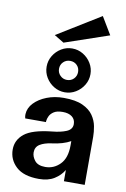

<svg xmlns="http://www.w3.org/2000/svg" viewBox="-111 -1115 781 1191"><g transform="rotate(10 279.0 -519.0)"><path d="M221 13Q125 13 77.5 -31Q30 -75 30 -139Q30 -199 79 -238.5Q128 -278 251 -291Q305 -296 340.5 -311Q376 -326 376 -359Q376 -389 354.5 -405.5Q333 -422 296 -422Q260 -422 240.5 -409.5Q221 -397 213 -380Q205 -363 204 -350Q203 -343 204 -342H73Q69 -357 70 -369Q72 -408 102 -439.5Q132 -471 180.5 -490Q229 -509 287 -509Q362 -509 406.5 -488.5Q451 -468 473 -436Q495 -404 501.5 -368.5Q508 -333 508 -303V0H377V-71Q356 -35 317.5 -11Q279 13 221 13ZM247 -67Q301 -67 340 -106.5Q379 -146 379 -225V-253Q333 -227 261 -218Q216 -212 188.5 -195Q161 -178 161 -144Q161 -117 181 -92Q201 -67 247 -67ZM286 -544Q249 -544 217.5 -563Q186 -582 167 -613.5Q148 -645 148 -682Q148 -719 167 -750.5Q186 -782 217.5 -801Q249 -820 286 -820Q323 -820 354.5 -801Q386 -782 405 -750.5Q424 -719 424 -682Q424 -645 405 -613.5Q386 -582 354.5 -563Q323 -544 286 -544ZM286 -622Q312 -622 329 -639.5Q346 -657 346 -682Q346 -708 329 -725Q312 -742 286 -742Q261 -742 243.5 -725Q226 -708 226 -682Q226 -657 243.5 -639.5Q261 -622 286 -622ZM225 -846 164 -883 437 -1051 503 -941Z"/></g></svg>

Font: Panamera
Style: Bold
Weight: 700
Designer: Bastien Sozeau
Foundry: NBR — Bastien Sozeau
Version: Version 3.002; ttfautohint (v1.8.4.7-5d5b);gftools[0.9.33]